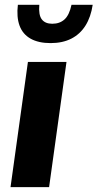

<svg xmlns="http://www.w3.org/2000/svg" viewBox="-20 -764 398 784"><path d="M23 0 94 -511H251.5L180.5 0ZM186.5 -588Q137 -588 104.8 -606.2Q72.5 -624.5 59.8 -659.5Q47 -694.5 53 -744.5H140.5Q137 -702.5 150.8 -684.8Q164.5 -667 193.5 -667Q224 -667 243.5 -684.8Q263 -702.5 272 -744.5H358.5Q351 -694.5 329 -659.5Q307 -624.5 271.2 -606.2Q235.5 -588 186.5 -588Z"/></svg>

Font: Chivo Medium
Style: Italic
Weight: 500
Italic angle: -8.05°
Designer: Hector Gatti
Foundry: Omnibus-Type
Version: Version 2.002